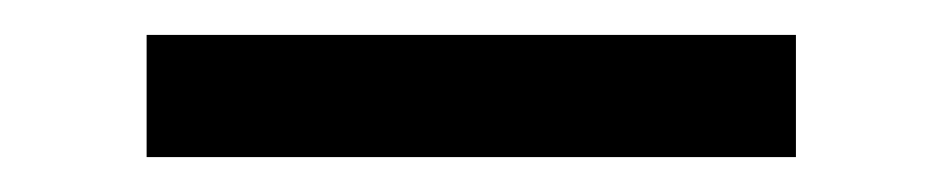

<svg xmlns="http://www.w3.org/2000/svg" viewBox="-20 125 540 110"><path d="M64 215V145H436V215Z"/></svg>

Font: Iosevka SS18
Style: Regular
Weight: 400
Monospace: yes
Designer: Belleve Invis
Foundry: Belleve Invis
Version: Version 25.1.1; ttfautohint (v1.8.4)